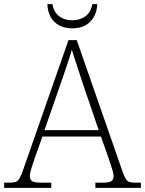

<svg xmlns="http://www.w3.org/2000/svg" viewBox="-23 -908 701 928"><path d="M-3 0V-25H18Q41 -25 52 -28.5Q63 -32 70 -43.5Q77 -55 86 -79L308 -714H348L571 -74Q579 -52 586 -41.5Q593 -31 604 -28Q615 -25 638 -25H658V0H438V-25H470Q506 -25 516 -33Q526 -41 526 -57Q526 -68 521 -84.5Q516 -101 510.5 -117.5Q505 -134 502 -143L465 -248H182L145 -144Q142 -135 136.5 -118.5Q131 -102 126 -85Q121 -68 121 -57Q121 -41 131.5 -33Q142 -25 178 -25H225V0ZM192 -279H454L380 -496Q371 -524 360.5 -555.5Q350 -587 340.5 -616.5Q331 -646 324 -668Q320 -651 310 -621.5Q300 -592 290 -561.5Q280 -531 271 -506ZM326 -771Q289 -771 262 -786Q235 -801 221 -827.5Q207 -854 206 -888H230Q238 -848 263.5 -829Q289 -810 326 -810Q363 -810 389.5 -829Q416 -848 423 -888H447Q446 -854 431.5 -827.5Q417 -801 390.5 -786Q364 -771 326 -771Z"/></svg>

Font: Noto Serif Gujarati ExtraLight
Style: Regular
Weight: 250
Version: Version 2.102